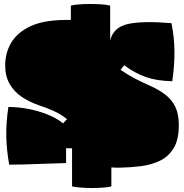

<svg xmlns="http://www.w3.org/2000/svg" viewBox="-20 -818 922 962"><path d="M341 116V-75H311V-1Q239 1 188.5 3Q138 5 100 6Q62 7 26 7Q13 -67 11.5 -134Q10 -201 22 -282Q72 -282 123 -272Q174 -262 219 -244Q264 -226 296 -200L316 -221Q285 -246 248 -262.5Q211 -279 174 -291Q127 -307 88.5 -333Q50 -359 28 -398Q6 -437 6 -490Q6 -552 35.5 -603Q65 -654 130.5 -685.5Q196 -717 304 -718H335V-790Q349 -794 375 -796Q401 -798 431 -798Q458 -798 485 -796.5Q512 -795 532 -790V-615Q548 -682 622 -698Q696 -714 839 -702Q853 -636 854 -563.5Q855 -491 843 -411Q764 -413 710.5 -432Q657 -451 602 -491L584 -468Q622 -442 657 -424Q692 -406 726 -391Q774 -370 807.5 -344.5Q841 -319 858.5 -282.5Q876 -246 876 -191Q876 -118 850 -75.5Q824 -33 781 -12.5Q738 8 686.5 14.5Q635 21 584 22Q572 22 560.5 22Q549 22 538 21V116Q524 120 498 122Q472 124 442 124Q415 124 388 122Q361 120 341 116Z"/></svg>

Font: Oi
Style: Regular
Weight: 400
Designer: Kostas Bartsokas, Mohamad Dakak
Foundry: Foundry5
Version: Version 4.000